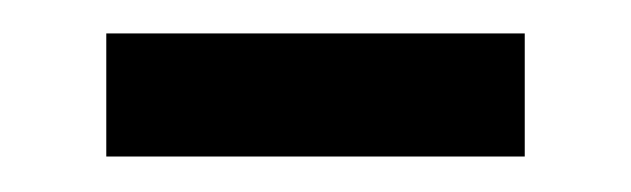

<svg xmlns="http://www.w3.org/2000/svg" viewBox="-20 -334 368 112"><path d="M42 -242.7V-314.5H286.1V-242.7Z"/></svg>

Font: Oxygen
Style: Regular
Weight: 400
Designer: Vernon Adams
Foundry: Vernon Adams
Version: Version Release 0.2.3 webfont; ttfautohint (v0.93.3-1d66) -l